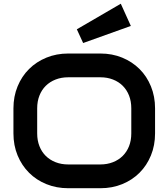

<svg xmlns="http://www.w3.org/2000/svg" viewBox="-20 -996 900 1026"><path d="M808.6 -283.2Q808.6 -219.2 786.6 -165.5Q764.6 -111.8 725.6 -72.8Q686.5 -33.7 633.1 -12Q579.6 9.8 516.6 9.8H344.7Q281.7 9.8 228 -12Q174.3 -33.7 135.3 -72.8Q96.2 -111.8 74 -165.5Q51.8 -219.2 51.8 -283.2V-417Q51.8 -480.5 74 -534.4Q96.2 -588.4 135.3 -627.2Q174.3 -666 228 -688Q281.7 -710 344.7 -710H516.6Q579.6 -710 633.1 -688Q686.5 -666 725.6 -627.2Q764.6 -588.4 786.6 -534.4Q808.6 -480.5 808.6 -417ZM681.6 -417Q681.6 -454.6 669.7 -485.1Q657.7 -515.6 636 -537.4Q614.3 -559.1 583.7 -571Q553.2 -583 516.6 -583H344.7Q307.6 -583 277.1 -571Q246.6 -559.1 224.6 -537.4Q202.6 -515.6 190.7 -485.1Q178.7 -454.6 178.7 -417V-283.2Q178.7 -245.6 190.7 -215.1Q202.6 -184.6 224.6 -162.8Q246.6 -141.1 277.1 -129.2Q307.6 -117.2 344.7 -117.2H515.6Q552.7 -117.2 583.3 -129.2Q613.8 -141.1 635.7 -162.8Q657.7 -184.6 669.7 -215.1Q681.6 -245.6 681.6 -283.2ZM679.2 -857.4 424.3 -766.1 390.6 -839.4 625.5 -976.1Z"/></svg>

Font: Audiowide
Style: Regular
Weight: 400
Designer: Astigmatic (AOETI)
Foundry: Astigmatic (AOETI)
Version: Version 1.002